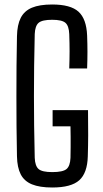

<svg xmlns="http://www.w3.org/2000/svg" viewBox="-20 -827 456 854"><path d="M212.5 7Q156.5 7 122.2 -7Q88 -21 72.2 -51.5Q56.5 -82 55.5 -131.5Q54 -198.5 53.5 -265.5Q53 -332.5 53 -399.2Q53 -466 53.5 -532.8Q54 -599.5 55.5 -666Q56.5 -716.5 72.2 -747.5Q88 -778.5 122 -792.8Q156 -807 212 -807Q294 -807 329.2 -775Q364.5 -743 367.5 -669Q369 -631 369 -596.2Q369 -561.5 367.5 -522.5H288Q289.5 -565 289.5 -599.2Q289.5 -633.5 288 -675.5Q286.5 -712 271 -725.5Q255.5 -739 212 -739Q167.5 -739 151.8 -725.5Q136 -712 134.5 -675.5Q132.5 -600 131.8 -532.5Q131 -465 131 -400.2Q131 -335.5 131.8 -268Q132.5 -200.5 134.5 -125Q136 -88.5 151.8 -75Q167.5 -61.5 212.5 -61.5Q259.5 -61.5 275.8 -75Q292 -88.5 293.5 -125Q294 -149.5 294.2 -172.2Q294.5 -195 294.2 -217.8Q294 -240.5 293.5 -265H214V-337H371.5Q372.5 -274.5 372.2 -226Q372 -177.5 370.5 -131.5Q368.5 -57.5 332.5 -25.2Q296.5 7 212.5 7Z"/></svg>

Font: Big Shoulders Text Thin
Style: Regular
Weight: 400
Version: Version 2.002